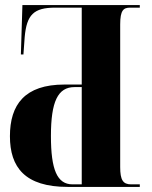

<svg xmlns="http://www.w3.org/2000/svg" viewBox="-20 -734 595 754"><path d="M246 0H529V-10H495C463 -10 452 -27 452 -78V-638C452 -694 465 -704 491 -704H529V-714H68L62 -520H72L77 -589C85 -676 112 -704 197 -704H301V-402H233C77 -402 19 -323 19 -199C19 -77 78 0 246 0ZM265 -10C204 -10 180 -68 180 -200C180 -335 207 -392 273 -392H301V-10Z"/></svg>

Font: Noto Serif Display Condensed Extra
Style: Regular
Weight: 800
Width: 3
Designer: Monotype Design Team
Foundry: Monotype Imaging Inc.
Version: Version 1.900